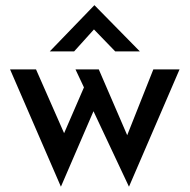

<svg xmlns="http://www.w3.org/2000/svg" viewBox="-20 -680 716 725"><path d="M353 -418 470 -147 451 -146 559 -418H658L467 25L333 -260L210 25L18 -418H116L241 -134L206 -140L297 -350L265 -418ZM415 -486 324 -580 352 -588 260 -486H168L336 -660H337L508 -486Z"/></svg>

Font: Reem Kufi
Style: Regular
Weight: 400
Designer: Khaled Hosny
Version: Version 1.6